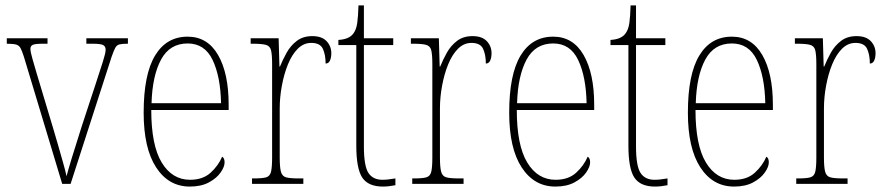

<svg xmlns="http://www.w3.org/2000/svg" viewBox="-20 -677 3256 707"><path d="M68 -468Q61 -490 55.5 -500Q50 -510 39 -513Q28 -516 5 -516V-536H155V-516H138Q110 -516 101 -512Q92 -508 92 -497Q92 -486 100 -458.5Q108 -431 115 -407L175 -207Q184 -178 193.5 -144Q203 -110 212 -79Q221 -48 225 -28Q230 -48 244 -94Q258 -140 281 -212L331 -364Q349 -419 359 -450.5Q369 -482 369 -494Q369 -506 360 -511Q351 -516 321 -516H298V-536H451V-516H449Q430 -516 420 -513.5Q410 -511 404.5 -501Q399 -491 391 -468L240 0H209Z M679 10Q601 10 555 -60.5Q509 -131 509 -262Q509 -403 551 -472.5Q593 -542 671 -542Q744 -542 783 -474.5Q822 -407 822 -291V-272H537Q537 -142 575.5 -78.5Q614 -15 680 -15Q727 -15 755.5 -41Q784 -67 798 -100Q807 -95 807 -79Q807 -63 792.5 -42Q778 -21 749.5 -5.5Q721 10 679 10ZM794 -297Q792 -395 763 -456Q734 -517 671 -517Q605 -517 573 -457.5Q541 -398 538 -297Z M908 0V-20H915Q946 -20 960 -24Q974 -28 978 -44.5Q982 -61 982 -97V-441Q982 -476 978 -492Q974 -508 958.5 -512Q943 -516 910 -516H903V-536H1006L1009 -432H1011Q1021 -457 1035.5 -483Q1050 -509 1073 -526.5Q1096 -544 1130 -544Q1165 -544 1182.5 -525.5Q1200 -507 1200 -481Q1200 -465 1195 -454Q1190 -443 1179 -443Q1179 -475 1169 -497Q1159 -519 1126 -519Q1098 -519 1076.5 -497.5Q1055 -476 1040.5 -440.5Q1026 -405 1018 -362Q1010 -319 1010 -277V-97Q1010 -61 1014.5 -44.5Q1019 -28 1033.5 -24Q1048 -20 1079 -20H1097V0Z M1390 10Q1336 10 1314 -23Q1292 -56 1292 -141V-511H1226V-530Q1264 -532 1280 -552Q1292 -567 1295.5 -592.5Q1299 -618 1300 -657H1320V-536H1428V-511H1320V-138Q1320 -66 1336.5 -40.5Q1353 -15 1388 -15Q1401 -15 1411.5 -16.5Q1422 -18 1436 -20V5Q1411 10 1390 10Z M1498 0V-20H1505Q1536 -20 1550 -24Q1564 -28 1568 -44.5Q1572 -61 1572 -97V-441Q1572 -476 1568 -492Q1564 -508 1548.5 -512Q1533 -516 1500 -516H1493V-536H1596L1599 -432H1601Q1611 -457 1625.5 -483Q1640 -509 1663 -526.5Q1686 -544 1720 -544Q1755 -544 1772.5 -525.5Q1790 -507 1790 -481Q1790 -465 1785 -454Q1780 -443 1769 -443Q1769 -475 1759 -497Q1749 -519 1716 -519Q1688 -519 1666.5 -497.5Q1645 -476 1630.5 -440.5Q1616 -405 1608 -362Q1600 -319 1600 -277V-97Q1600 -61 1604.5 -44.5Q1609 -28 1623.5 -24Q1638 -20 1669 -20H1687V0Z M2025 10Q1947 10 1901 -60.5Q1855 -131 1855 -262Q1855 -403 1897 -472.5Q1939 -542 2017 -542Q2090 -542 2129 -474.5Q2168 -407 2168 -291V-272H1883Q1883 -142 1921.5 -78.5Q1960 -15 2026 -15Q2073 -15 2101.5 -41Q2130 -67 2144 -100Q2153 -95 2153 -79Q2153 -63 2138.5 -42Q2124 -21 2095.5 -5.5Q2067 10 2025 10ZM2140 -297Q2138 -395 2109 -456Q2080 -517 2017 -517Q1951 -517 1919 -457.5Q1887 -398 1884 -297Z M2392 10Q2338 10 2316 -23Q2294 -56 2294 -141V-511H2228V-530Q2266 -532 2282 -552Q2294 -567 2297.5 -592.5Q2301 -618 2302 -657H2322V-536H2430V-511H2322V-138Q2322 -66 2338.5 -40.5Q2355 -15 2390 -15Q2403 -15 2413.5 -16.5Q2424 -18 2438 -20V5Q2413 10 2392 10Z M2683 10Q2605 10 2559 -60.5Q2513 -131 2513 -262Q2513 -403 2555 -472.5Q2597 -542 2675 -542Q2748 -542 2787 -474.5Q2826 -407 2826 -291V-272H2541Q2541 -142 2579.5 -78.5Q2618 -15 2684 -15Q2731 -15 2759.5 -41Q2788 -67 2802 -100Q2811 -95 2811 -79Q2811 -63 2796.5 -42Q2782 -21 2753.5 -5.5Q2725 10 2683 10ZM2798 -297Q2796 -395 2767 -456Q2738 -517 2675 -517Q2609 -517 2577 -457.5Q2545 -398 2542 -297Z M2912 0V-20H2919Q2950 -20 2964 -24Q2978 -28 2982 -44.5Q2986 -61 2986 -97V-441Q2986 -476 2982 -492Q2978 -508 2962.5 -512Q2947 -516 2914 -516H2907V-536H3010L3013 -432H3015Q3025 -457 3039.5 -483Q3054 -509 3077 -526.5Q3100 -544 3134 -544Q3169 -544 3186.5 -525.5Q3204 -507 3204 -481Q3204 -465 3199 -454Q3194 -443 3183 -443Q3183 -475 3173 -497Q3163 -519 3130 -519Q3102 -519 3080.5 -497.5Q3059 -476 3044.5 -440.5Q3030 -405 3022 -362Q3014 -319 3014 -277V-97Q3014 -61 3018.5 -44.5Q3023 -28 3037.5 -24Q3052 -20 3083 -20H3101V0Z"/></svg>

Font: Noto Serif Tamil Condensed Thin
Style: Regular
Weight: 100
Width: 3
Designer: Indian Type Foundry, Tom Grace, and the Monotype Design Team
Foundry: Monotype Imaging Inc.
Version: Version 2.004; ttfautohint (v1.8.4.7-5d5b)